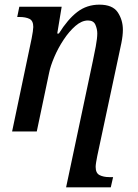

<svg xmlns="http://www.w3.org/2000/svg" viewBox="-20 -565 591 825"><path d="M32 0 116 -400Q119 -415 121 -429Q123 -443 123 -449Q123 -476 106.5 -484Q90 -492 63 -492H54L63 -536H245L226 -421H233Q271 -482 312 -513.5Q353 -545 407 -545Q464 -545 486 -512Q508 -479 508 -437Q508 -412 501.5 -380Q495 -348 489 -321L398 105Q395 120 393 132.5Q391 145 391 152Q391 179 408 187.5Q425 196 449 196H466L456 240H264L379 -303Q385 -330 391.5 -365.5Q398 -401 398 -421Q398 -440 390 -458.5Q382 -477 358 -477Q331 -477 304 -453.5Q277 -430 253.5 -394.5Q230 -359 213.5 -320.5Q197 -282 191 -252L138 0Z"/></svg>

Font: Noto Serif SemiCondensed Medium
Style: Italic
Weight: 500
Width: 4
Italic angle: -12°
Designer: Monotype Design Team
Foundry: Monotype Imaging Inc.
Version: Version 2.013